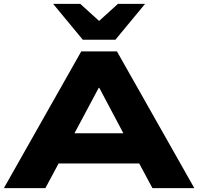

<svg xmlns="http://www.w3.org/2000/svg" viewBox="-30 -970 1022 990"><path d="M-10 0 389 -705H573L972 0H756L653 -192L740 -127H220L307 -192L204 0ZM479 -517 329 -236 288 -283H673L631 -236L482 -517ZM397 -765 244 -950H384L481 -862L578 -950H718L565 -765Z"/></svg>

Font: Nunito Sans 10pt Expanded Black
Style: Regular
Weight: 900
Width: 7
Designer: Vernon Adams
Foundry: Vernon Adams
Version: Version 3.101;gftools[0.9.27]